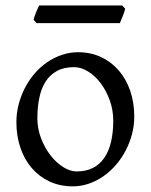

<svg xmlns="http://www.w3.org/2000/svg" viewBox="-20 -657 543 692"><path d="M388.2 -222.2Q388.2 -260.7 375.5 -295.7Q362.8 -330.6 342.8 -357.2Q322.8 -383.8 297.4 -399.4Q272 -415 247.1 -415Q210 -415 184.6 -400.9Q159.2 -386.7 143.8 -362.1Q128.4 -337.4 121.6 -303.7Q114.7 -270 114.7 -231Q114.7 -192.4 128.4 -157.5Q142.1 -122.6 162.8 -96.2Q183.6 -69.8 208.5 -54.4Q233.4 -39.1 255.9 -39.1Q290.5 -39.1 315.4 -52Q340.3 -64.9 356.4 -88.9Q372.6 -112.8 380.4 -146.5Q388.2 -180.2 388.2 -222.2ZM463.9 -236.8Q463.9 -204.1 455.6 -172.9Q447.3 -141.6 432.6 -113.8Q418 -85.9 397.5 -62.3Q377 -38.6 352.3 -21.5Q327.6 -4.4 299.8 5.1Q272 14.6 242.2 14.6Q195.8 14.6 158.4 -2.9Q121.1 -20.5 94.5 -51.3Q67.9 -82 53.5 -124.5Q39.1 -167 39.1 -216.8Q39.1 -249 47.1 -280.3Q55.2 -311.5 69.6 -339.6Q84 -367.7 104.2 -391.4Q124.5 -415 149.2 -432.1Q173.8 -449.2 202.4 -459Q231 -468.8 261.2 -468.8Q307.1 -468.8 344.5 -451.2Q381.8 -433.6 408.4 -402.6Q435.1 -371.6 449.5 -329.1Q463.9 -286.6 463.9 -236.8ZM431.2 -625.5Q430.2 -620.1 427.7 -613Q425.3 -606 422.4 -598.9Q419.4 -591.8 416.7 -585Q414.1 -578.1 412.1 -573.7H111.8L101.1 -585.9Q102.1 -591.3 104.5 -598.1Q106.9 -605 109.9 -612.1Q112.8 -619.1 115.7 -625.7Q118.7 -632.3 121.1 -637.2H420.4Z"/></svg>

Font: Noto Serif Devanagari
Style: Bold
Weight: 700
Designer: Monotype Design Team
Foundry: Monotype Imaging Inc.
Version: Version 1.01